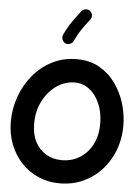

<svg xmlns="http://www.w3.org/2000/svg" viewBox="-69 -1106 883 1225"><g transform="rotate(5 372.5 -493.5)"><path d="M360.4 66.9Q285.6 66.9 222.7 39.3Q159.7 11.7 113.3 -38.1Q66.9 -87.9 41.3 -154.5Q15.6 -221.2 15.6 -299.3Q15.6 -381.3 43.2 -458.7Q70.8 -536.1 121.8 -597.7Q172.9 -659.2 243.9 -695.6Q314.9 -731.9 402.3 -731.9Q483.9 -731.9 545.7 -697Q607.4 -662.1 649.2 -604Q690.9 -545.9 712.2 -475.6Q733.4 -405.3 733.4 -334Q733.4 -250 705.6 -177.2Q677.7 -104.5 627.4 -49.6Q577.1 5.4 509 36.1Q440.9 66.9 360.4 66.9ZM360.4 -81.5Q423.3 -81.5 474.1 -112.3Q524.9 -143.1 554.9 -200Q585 -256.8 585 -334Q585 -407.2 560.3 -463.4Q535.6 -519.5 494.4 -551Q453.1 -582.5 402.3 -582.5Q337.9 -582.5 283.9 -544.7Q230 -506.8 197.5 -442.6Q165 -378.4 165 -299.3Q165 -230.5 190.4 -181.9Q215.8 -133.3 260 -107.4Q304.2 -81.5 360.4 -81.5ZM458 -1045.4Q470.7 -1035.6 472.2 -1019.3Q473.6 -1002.9 463.9 -990.7Q436.5 -956.5 413.8 -923.1Q391.1 -889.6 371.1 -846.2Q364.7 -832 348.9 -825.9Q333 -819.8 318.8 -826.2Q305.2 -832.5 299.1 -848.4Q293 -864.3 299.3 -878.4Q322.3 -928.7 348.9 -966.8Q375.5 -1004.9 402.8 -1039.1Q412.6 -1051.8 429.2 -1053.5Q445.8 -1055.2 458 -1045.4Z"/></g></svg>

Font: Mikhak-DS1-FD ExtraBold
Style: Regular
Weight: 800
Designer: Amin Abedi
Version: Version 3.2